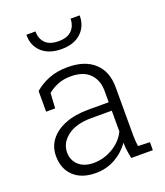

<svg xmlns="http://www.w3.org/2000/svg" viewBox="-141 -858 830 964"><g transform="rotate(-20 274.0 -376.0)"><path d="M205.1 10.3Q129.9 10.3 87.4 -29.8Q44.9 -69.8 44.9 -138.2Q44.9 -187 73.2 -223.9Q101.6 -260.7 153.6 -281.2Q205.6 -301.8 276.9 -301.8H386.2V-362.3Q386.2 -419.4 352.3 -454.3Q318.4 -489.3 250 -489.3Q211.4 -489.3 180.9 -476.8Q150.4 -464.4 127.9 -445.3L123 -364.7H74.7V-475.1Q108.9 -504.4 152.3 -521.2Q195.8 -538.1 251 -538.1Q344.2 -538.1 394.5 -491.2Q444.8 -444.3 444.8 -361.3V-106.4Q444.8 -90.8 445.8 -75.4Q446.8 -60.1 449.2 -44.9L512.2 -42.5V0H397Q391.1 -28.8 388.9 -46.4Q386.7 -64 386.2 -85.9Q357.4 -43.5 310.1 -16.6Q262.7 10.3 205.1 10.3ZM211.9 -41Q266.1 -41 314.7 -69.6Q363.3 -98.1 386.2 -145.5V-256.8H276.4Q195.3 -256.8 149.4 -221.9Q103.5 -187 103.5 -136.2Q103.5 -93.8 132.8 -67.4Q162.1 -41 211.9 -41ZM256.3 -633.3Q189.5 -633.3 151.4 -668.2Q113.3 -703.1 113.8 -758.8L114.7 -761.7H162.1Q162.1 -723.6 184.8 -699.7Q207.5 -675.8 256.3 -675.8Q303.2 -675.8 326.4 -700Q349.6 -724.1 349.6 -761.7H397.5L398.4 -758.8Q397.9 -703.1 360.1 -668.2Q322.3 -633.3 256.3 -633.3Z"/></g></svg>

Font: Roboto Slab LO Light
Style: Regular
Weight: 300
Designer: Google
Version: Version 2.000